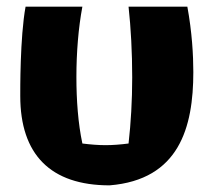

<svg xmlns="http://www.w3.org/2000/svg" viewBox="-20 -527 634 578"><path d="M562 -310C562 -361 558 -431 544 -507H367C374 -443 378 -369 378 -294C378 -225 374 -156 367 -95C344 -92 320 -90 298 -90C275 -90 252 -92 228 -95C215 -156 210 -226 210 -295C210 -369 216 -443 228 -507H57C40 -415 41 -251 41 -238C41 -62 132 31 310 31C519 14 562 -143 562 -310Z"/></svg>

Font: Galindo
Style: Regular
Weight: 400
Designer: Astigmatic (AOETI)
Foundry: Astigmatic (AOETI)
Version: Version 1.000